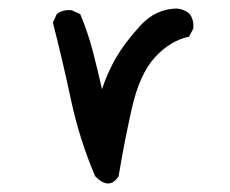

<svg xmlns="http://www.w3.org/2000/svg" viewBox="-20 -425 540 450"><path d="M203 -12Q166 -99 146.5 -190.5Q127 -282 104 -372L113 -392Q127 -403 148 -401L168 -392Q186 -349 197.5 -305Q209 -261 219 -216Q232 -255 251.5 -289Q271 -323 308 -364Q345 -405 396 -405Q411 -403 423 -394Q435 -380 433 -358L423 -339Q379 -330 343 -290.5Q307 -251 289 -171Q271 -91 258 -12Q236 22 203 -12Z"/></svg>

Font: Kosefont JP
Style: Regular
Weight: 400
Designer: Nozomi Seto 瀬戸のぞみ
Version: Version 3.00;June 19, 2020